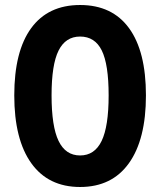

<svg xmlns="http://www.w3.org/2000/svg" viewBox="-20 -736 640 767"><path d="M495 -84Q427 11 300 11Q173 11 105 -84Q37 -179 37 -355Q37 -531 104.5 -623.5Q172 -716 300 -716Q428 -716 495.5 -623.5Q563 -531 563 -355Q563 -179 495 -84ZM300 -590Q242 -590 214 -534Q186 -478 186 -355Q186 -231 214 -173Q242 -115 300 -115Q358 -115 386 -173Q414 -231 414 -355Q414 -479 386.5 -534.5Q359 -590 300 -590Z"/></svg>

Font: Nunito ExtraBold
Style: Regular
Weight: 800
Designer: Vernon Adams
Foundry: Vernon Adams
Version: Version 3.602